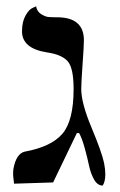

<svg xmlns="http://www.w3.org/2000/svg" viewBox="-20 -574 375 600"><path d="M233.9 -295.9Q233.9 -252 265.9 -175.5Q297.9 -99.1 305.2 -64.9Q309.1 -44.9 309.1 -29.8Q309.1 -5.9 300.8 5.9Q284.7 5.9 273.9 -13.2Q263.2 -32.2 258.1 -57.1Q252.9 -82 244.4 -112.5Q235.8 -143.1 227.1 -158.2H220.2L146 -3.9L23.9 0Q23.9 -2 22.5 -12.5Q21 -22.9 21 -30.8Q21 -40.5 22 -46.9Q30.8 -93.8 57.1 -100.1Q140.1 -115.2 175 -156Q210 -196.8 210 -295.9Q210 -362.8 190.9 -383.3Q171.9 -403.8 127 -410.2Q48.8 -422.4 48.8 -476.1Q48.8 -505.9 59.8 -525.4Q70.8 -544.9 82 -549.3L92.8 -554.2Q95.7 -538.1 108.4 -530Q121.1 -522 130.6 -521Q140.1 -520 158.2 -520Q242.2 -520 242.2 -448.2Q242.2 -430.2 238 -372.6Q233.9 -314.9 233.9 -295.9Z"/></svg>

Font: Linux Biolinum
Style: Bold
Weight: 700
Designer: Philipp H. Poll
Foundry: Philipp H. Poll
Version: Version 1.3.2 ; ttfautohint (v0.9)